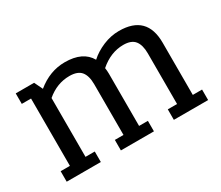

<svg xmlns="http://www.w3.org/2000/svg" viewBox="-105 -832 1240 1077"><g transform="rotate(-30 515.0 -293.0)"><path d="M413 0H627V-68H570V-406Q570 -426 567 -444Q638 -506 720 -506Q772 -506 794 -478Q816 -450 816 -396V-68H756V0H978V-68H918V-406Q918 -586 738 -586Q685 -586 634 -564.5Q583 -543 547 -510Q504 -586 387 -586Q290 -586 207 -518L181 -572H122H62V-504H122V-68H62V0H283V-68H223V-449Q290 -506 371 -506Q424 -506 446.5 -478.5Q469 -451 469 -396V-68H413Z"/></g></svg>

Font: Glegoo
Style: Bold
Weight: 700
Version: Version 2.0.1; ttfautohint (v0.9) -r 48 -G 60